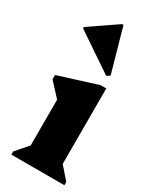

<svg xmlns="http://www.w3.org/2000/svg" viewBox="-210 -877 759 935"><g transform="rotate(30 170.0 -410.0)"><path d="M32 0V-18L91 -86V-343L22 -418V-442L238 -510H271V-86L330 -18V0ZM240 -563 27 -707V-715L181 -820H189L258 -575Z"/></g></svg>

Font: Platypi ExtraBold
Style: Regular
Weight: 800
Designer: David Sargent
Foundry: Bolt Cutter Type
Version: Version 1.200; ttfautohint (v1.8.4.7-5d5b)